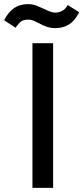

<svg xmlns="http://www.w3.org/2000/svg" viewBox="-68 -909 403 929"><path d="M118 -798Q115 -799 99.5 -806.5Q84 -814 71 -814Q46 -814 34.5 -805.5Q23 -797 7 -775L-48 -811Q-27 -852 1 -870.5Q29 -889 66 -889Q88 -889 104.5 -883Q121 -877 147 -865Q161 -858 174.5 -853Q188 -848 199 -848Q219 -848 235.5 -858Q252 -868 259 -885L315 -850Q295 -809 266.5 -791Q238 -773 200 -773Q177 -773 158 -779.5Q139 -786 118 -798ZM89 -700H189V0H89Z"/></svg>

Font: Voces
Style: Regular
Weight: 400
Designer: Ana Paula Megda, Pablo Ugerman
Foundry: Ana Paula Megda, Pablo Ugerman
Version: Version 1.100